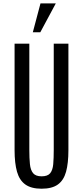

<svg xmlns="http://www.w3.org/2000/svg" viewBox="-20 -1121 498 1151"><path d="M229.5 10.3Q167.5 10.3 132.1 -14.9Q96.7 -40 82 -91.3Q67.4 -142.6 67.4 -220.7V-859.4H155.8V-223.1Q155.8 -172.9 159.4 -137Q163.1 -101.1 178.7 -82.5Q194.3 -64 229.5 -64Q265.6 -64 280.8 -82.5Q295.9 -101.1 299.1 -136.7Q302.2 -172.4 302.2 -222.7V-859.4H390.1V-220.7Q390.1 -142.6 376 -91.3Q361.8 -40 326.9 -14.9Q292 10.3 229.5 10.3ZM176.8 -927.7 222.7 -1100.6H314.5L221.7 -927.7Z"/></svg>

Font: AntonioLight
Style: Regular
Weight: 300
Designer: Vernon Adams
Foundry: Vernon Adams
Version: Version 1.002